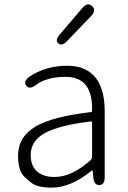

<svg xmlns="http://www.w3.org/2000/svg" viewBox="-20 -849 587 882"><path d="M218 13Q150 13 122 -11Q108 -23 94 -35Q63 -63 63 -134Q63 -221 145 -269Q224 -314 397 -334Q403 -335 403 -341Q407 -496 281 -496Q194 -496 144 -458Q115 -436 100 -456Q86 -476 116 -497Q190 -547 289 -547Q379 -547 423 -487Q461 -434 461 -338V-35Q461 0 437 1Q412 2 409 -33L406 -63Q405 -68 401 -65Q305 13 218 13ZM230 -36Q273 -36 315 -57Q354 -76 395 -112Q403 -119 403 -130V-287Q403 -292 398 -291Q250 -274 183 -236Q121 -200 121 -137Q121 -85 153 -59Q182 -36 230 -36ZM289 -661Q264 -635 248 -650Q231 -664 255 -691L359 -813Q383 -840 403 -821Q424 -802 399 -776Z"/></svg>

Font: Resource Han Rounded KR Light
Style: Regular
Weight: 300
Designer: Cyano Hao (round all glyphs); Ryoko NISHIZUKA 西塚涼子 (kana, bopomofo & ideographs); Paul D. Hunt (Latin, Greek & Cyrillic)
Foundry: Cyano Hao
Version: 0.990